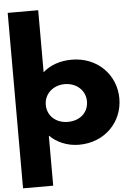

<svg xmlns="http://www.w3.org/2000/svg" viewBox="-69 -911 853 1221"><g transform="rotate(-5 357.5 -300.0)"><path d="M687.5 -256C687.5 -406 572 -528 407 -528C331.1 -528 268.4 -505 222.2 -464V-860H27.5V260H220V-58H222.2C264 -16 330 15 407 15C572 15 687.5 -106 687.5 -256ZM480.7 -256C480.7 -186 427.9 -136 348.7 -136C272.8 -136 217.8 -186 217.8 -256C217.8 -327 276.1 -377 348.7 -377C422.4 -377 480.7 -327 480.7 -256Z"/></g></svg>

Font: Hussar
Style: BdWide
Weight: 700
Foundry: Cannot Into Space Fonts
Version: Version 2.00